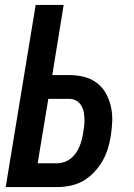

<svg xmlns="http://www.w3.org/2000/svg" viewBox="-20 -755 540 775"><path d="M3 0 124 -735H237L191 -452H259Q290 -452 318.5 -445Q347 -438 370 -421Q393 -404 407 -379Q421 -354 427.5 -325.5Q434 -297 433 -266.5Q432 -236 427 -206Q423 -180 415 -154Q407 -128 393 -104Q379 -80 359 -59Q339 -38 315 -24.5Q291 -11 264.5 -5.5Q238 0 212 0ZM132 -96H212Q226 -96 240 -101Q254 -106 266 -115.5Q278 -125 287 -138Q296 -151 301.5 -165Q307 -179 310.5 -193Q314 -207 316 -221Q318 -233 319.5 -245Q321 -257 321 -268Q321 -284 318.5 -299.5Q316 -315 308.5 -328Q301 -341 288 -348.5Q275 -356 259 -356H175Z"/></svg>

Font: Iosevka Term Curly Oblique
Style: Bold
Weight: 700
Italic angle: -9°
Designer: Belleve Invis
Foundry: Belleve Invis
Version: Version 32.3.0